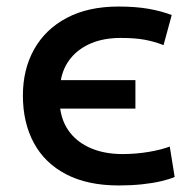

<svg xmlns="http://www.w3.org/2000/svg" viewBox="-20 -555 600 587"><path d="M343 12Q248 12 182.5 -22Q117 -56 83.5 -118Q50 -180 50 -263Q50 -343 84.5 -404.5Q119 -466 184.5 -500.5Q250 -535 342 -535Q395 -535 434.5 -528Q474 -521 505 -509L480 -417Q452 -428 422.5 -433.5Q393 -439 349 -439Q298 -439 259.5 -423Q221 -407 197 -378Q173 -349 166 -310H394V-223H164Q170 -180 194.5 -149Q219 -118 260 -101Q301 -84 355 -84Q395 -84 434 -90.5Q473 -97 499 -107L514 -14Q498 -7 472.5 -1Q447 5 414 8.5Q381 12 343 12Z"/></svg>

Font: Ubuntu Sans Mono Medium
Style: Regular
Weight: 500
Monospace: yes
Designer: Dalton Maag Ltd
Foundry: Dalton Maag Ltd
Version: Version 1.006